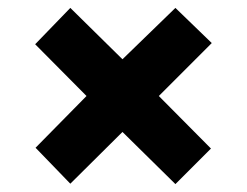

<svg xmlns="http://www.w3.org/2000/svg" viewBox="-20 -596 626 486"><path d="M424 -576 516 -487 382 -353 514 -220 424 -130 290 -262 158 -131 70 -222 199 -353 69 -484 158 -576 290 -446Z"/></svg>

Font: Noto Kufi Arabic Black
Style: Regular
Weight: 900
Designer: Monotype Design Team, David Williams, Khaled Hosny
Foundry: Google LLC
Version: Version 2.109; ttfautohint (v1.8.4.7-5d5b)